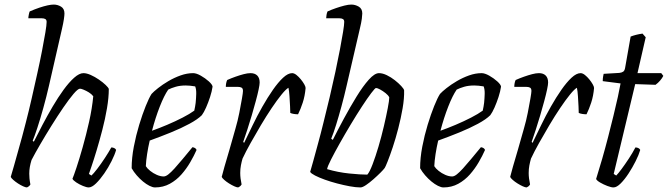

<svg xmlns="http://www.w3.org/2000/svg" viewBox="-20 -820 2922 840"><path d="M98 0Q92 0 81 -5Q70 -10 58.5 -17.5Q47 -25 38 -33Q29 -41 27 -46Q33 -65 41 -94Q49 -123 58.5 -156.5Q68 -190 77 -223Q86 -256 93 -284Q106 -334 118.5 -389Q131 -444 143 -498Q155 -552 164 -598.5Q173 -645 178.5 -678Q184 -711 184 -724Q184 -733 178.5 -736.5Q173 -740 163 -740H104Q104 -746 106 -756Q108 -766 110 -770Q133 -780 152.5 -786.5Q172 -793 188 -796.5Q204 -800 215 -800Q232 -800 247 -791Q262 -782 262 -761Q262 -753 259.5 -736Q257 -719 251 -693L194 -444Q183 -396 169.5 -347.5Q156 -299 143.5 -261Q131 -223 123 -204L128 -200Q145 -234 166 -274Q187 -314 210.5 -354Q234 -394 258 -427Q282 -460 304.5 -480Q327 -500 345 -500Q359 -500 377 -492Q395 -484 412.5 -472Q430 -460 442 -448.5Q454 -437 456 -431Q456 -393 448 -346Q440 -299 427.5 -251Q415 -203 402.5 -161.5Q390 -120 380.5 -92.5Q371 -65 369 -59L380 -52Q389 -60 405.5 -81.5Q422 -103 439 -129Q456 -155 467 -175Q474 -175 480 -172Q486 -169 488 -164Q482 -143 468 -115Q454 -87 436 -61Q418 -35 400 -17.5Q382 0 368 0Q359 0 343 -6.5Q327 -13 313.5 -22Q300 -31 297 -38Q302 -49 314.5 -86.5Q327 -124 342 -177Q357 -230 370 -288Q383 -346 388 -399Q380 -409 368.5 -416Q357 -423 346 -427.5Q335 -432 330 -432Q321 -432 301.5 -409Q282 -386 257 -349.5Q232 -313 205.5 -270.5Q179 -228 156 -188.5Q133 -149 118 -120Q113 -104 110.5 -89.5Q108 -75 108 -60Q108 -51 109 -39.5Q110 -28 113 -13Q112 -11 109 -7.5Q106 -4 98 0Z M658 0Q648 0 634 -7Q620 -14 605.5 -26Q591 -38 578 -53Q565 -68 556 -84Q556 -129 565.5 -178.5Q575 -228 589 -274Q603 -320 617.5 -356Q632 -392 643 -409Q652 -419 671.5 -434.5Q691 -450 716.5 -465Q742 -480 770 -490Q798 -500 825 -500Q839 -500 858.5 -489Q878 -478 893.5 -464Q909 -450 910 -441Q907 -420 899 -395.5Q891 -371 881.5 -349.5Q872 -328 863 -316Q845 -298 809 -278.5Q773 -259 727.5 -240.5Q682 -222 635 -205Q628 -175 623.5 -145.5Q619 -116 618 -93Q624 -83 637 -72.5Q650 -62 666 -55Q682 -48 696 -48Q705 -48 716.5 -57Q728 -66 743.5 -83Q759 -100 778.5 -123.5Q798 -147 822 -176Q829 -175 833.5 -172Q838 -169 840 -164Q829 -139 812.5 -110.5Q796 -82 774 -57Q752 -32 723 -16Q694 0 658 0ZM645 -248Q676 -259 711.5 -274Q747 -289 779 -305.5Q811 -322 830 -336Q832 -343 833.5 -353.5Q835 -364 836 -370Q838 -390 838.5 -409.5Q839 -429 834 -442Q823 -444 812 -445Q801 -446 793 -446Q768 -446 749 -440.5Q730 -435 716 -428Q698 -402 679 -353.5Q660 -305 645 -248Z M1022 0Q1016 0 1005 -5Q994 -10 982 -17.5Q970 -25 961 -33Q952 -41 950 -46Q953 -59 962 -90.5Q971 -122 984 -165.5Q997 -209 1010 -257Q1020 -291 1027 -326.5Q1034 -362 1038.5 -388.5Q1043 -415 1043 -422Q1043 -433 1037 -436.5Q1031 -440 1020 -440H968Q968 -448 969.5 -456Q971 -464 974 -470Q992 -478 1010.5 -484.5Q1029 -491 1046 -495.5Q1063 -500 1076 -500Q1095 -500 1105.5 -489.5Q1116 -479 1116 -459Q1116 -450 1111.5 -428.5Q1107 -407 1099 -377.5Q1091 -348 1081.5 -315.5Q1072 -283 1062 -252.5Q1052 -222 1044 -199L1048 -195Q1065 -230 1085 -271.5Q1105 -313 1128 -353.5Q1151 -394 1174 -427Q1197 -460 1218.5 -480Q1240 -500 1258 -500Q1267 -500 1277 -492Q1287 -484 1296 -473Q1305 -462 1311 -451.5Q1317 -441 1317 -435Q1314 -400 1304.5 -371Q1295 -342 1284 -320Q1275 -320 1265.5 -321.5Q1256 -323 1250 -326Q1250 -335 1249 -355.5Q1248 -376 1246.5 -399Q1245 -422 1242 -436Q1231 -430 1211.5 -406Q1192 -382 1168.5 -347Q1145 -312 1121.5 -272.5Q1098 -233 1076.5 -194.5Q1055 -156 1041 -126Q1037 -112 1034 -96.5Q1031 -81 1031 -63Q1031 -52 1032.5 -39.5Q1034 -27 1037 -13Q1035 -10 1032.5 -7Q1030 -4 1022 0Z M1557 0Q1537 0 1510 -5Q1483 -10 1454.5 -17.5Q1426 -25 1401 -34Q1376 -43 1358.5 -52Q1341 -61 1337 -68Q1342 -84 1350.5 -115.5Q1359 -147 1371 -190.5Q1383 -234 1395 -283Q1409 -338 1422.5 -395.5Q1436 -453 1447.5 -506.5Q1459 -560 1467.5 -605Q1476 -650 1481 -681Q1486 -712 1486 -724Q1486 -733 1480.5 -736.5Q1475 -740 1465 -740H1407Q1407 -745 1408.5 -754.5Q1410 -764 1413 -770Q1431 -778 1450 -784.5Q1469 -791 1486.5 -795.5Q1504 -800 1517 -800Q1534 -800 1549.5 -791Q1565 -782 1565 -761Q1565 -754 1563 -738Q1561 -722 1554 -693L1496 -443Q1486 -399 1474 -355Q1462 -311 1450.5 -274Q1439 -237 1429 -213L1436 -208Q1458 -252 1485 -302Q1512 -352 1540 -397.5Q1568 -443 1593.5 -471.5Q1619 -500 1638 -500Q1654 -500 1672.5 -491Q1691 -482 1707.5 -469Q1724 -456 1735.5 -443.5Q1747 -431 1748 -425Q1749 -390 1741.5 -346.5Q1734 -303 1722.5 -258.5Q1711 -214 1698.5 -176.5Q1686 -139 1676 -114Q1666 -89 1663 -85Q1658 -78 1644.5 -64.5Q1631 -51 1614 -36Q1597 -21 1581.5 -10.5Q1566 0 1557 0ZM1587 -56Q1597 -67 1610 -101Q1623 -135 1636 -179Q1649 -223 1659.5 -268Q1670 -313 1676.5 -347Q1683 -381 1683 -394Q1679 -403 1667 -412.5Q1655 -422 1643 -428.5Q1631 -435 1625 -435Q1621 -435 1604 -412.5Q1587 -390 1563.5 -354Q1540 -318 1514.5 -275.5Q1489 -233 1466.5 -193Q1444 -153 1428.5 -122.5Q1413 -92 1411 -80Q1459 -66 1507.5 -61Q1556 -56 1587 -56Z M1920 0Q1910 0 1896 -7Q1882 -14 1867.5 -26Q1853 -38 1840 -53Q1827 -68 1818 -84Q1818 -129 1827.5 -178.5Q1837 -228 1851 -274Q1865 -320 1879.5 -356Q1894 -392 1905 -409Q1914 -419 1933.5 -434.5Q1953 -450 1978.5 -465Q2004 -480 2032 -490Q2060 -500 2087 -500Q2101 -500 2120.5 -489Q2140 -478 2155.5 -464Q2171 -450 2172 -441Q2169 -420 2161 -395.5Q2153 -371 2143.5 -349.5Q2134 -328 2125 -316Q2107 -298 2071 -278.5Q2035 -259 1989.5 -240.5Q1944 -222 1897 -205Q1890 -175 1885.5 -145.5Q1881 -116 1880 -93Q1886 -83 1899 -72.5Q1912 -62 1928 -55Q1944 -48 1958 -48Q1967 -48 1978.5 -57Q1990 -66 2005.5 -83Q2021 -100 2040.5 -123.5Q2060 -147 2084 -176Q2091 -175 2095.5 -172Q2100 -169 2102 -164Q2091 -139 2074.5 -110.5Q2058 -82 2036 -57Q2014 -32 1985 -16Q1956 0 1920 0ZM1907 -248Q1938 -259 1973.5 -274Q2009 -289 2041 -305.5Q2073 -322 2092 -336Q2094 -343 2095.5 -353.5Q2097 -364 2098 -370Q2100 -390 2100.5 -409.5Q2101 -429 2096 -442Q2085 -444 2074 -445Q2063 -446 2055 -446Q2030 -446 2011 -440.5Q1992 -435 1978 -428Q1960 -402 1941 -353.5Q1922 -305 1907 -248Z M2284 0Q2278 0 2267 -5Q2256 -10 2244 -17.5Q2232 -25 2223 -33Q2214 -41 2212 -46Q2215 -59 2224 -90.5Q2233 -122 2246 -165.5Q2259 -209 2272 -257Q2282 -291 2289 -326.5Q2296 -362 2300.5 -388.5Q2305 -415 2305 -422Q2305 -433 2299 -436.5Q2293 -440 2282 -440H2230Q2230 -448 2231.5 -456Q2233 -464 2236 -470Q2254 -478 2272.5 -484.5Q2291 -491 2308 -495.5Q2325 -500 2338 -500Q2357 -500 2367.5 -489.5Q2378 -479 2378 -459Q2378 -450 2373.5 -428.5Q2369 -407 2361 -377.5Q2353 -348 2343.5 -315.5Q2334 -283 2324 -252.5Q2314 -222 2306 -199L2310 -195Q2327 -230 2347 -271.5Q2367 -313 2390 -353.5Q2413 -394 2436 -427Q2459 -460 2480.5 -480Q2502 -500 2520 -500Q2529 -500 2539 -492Q2549 -484 2558 -473Q2567 -462 2573 -451.5Q2579 -441 2579 -435Q2576 -400 2566.5 -371Q2557 -342 2546 -320Q2537 -320 2527.5 -321.5Q2518 -323 2512 -326Q2512 -335 2511 -355.5Q2510 -376 2508.5 -399Q2507 -422 2504 -436Q2493 -430 2473.5 -406Q2454 -382 2430.5 -347Q2407 -312 2383.5 -272.5Q2360 -233 2338.5 -194.5Q2317 -156 2303 -126Q2299 -112 2296 -96.5Q2293 -81 2293 -63Q2293 -52 2294.5 -39.5Q2296 -27 2299 -13Q2297 -10 2294.5 -7Q2292 -4 2284 0Z M2664 0Q2654 0 2637 -6.5Q2620 -13 2605.5 -21.5Q2591 -30 2588 -37Q2601 -78 2614.5 -125Q2628 -172 2640.5 -220.5Q2653 -269 2664 -314Q2675 -359 2683 -395.5Q2691 -432 2695 -455L2617 -465Q2617 -476 2618.5 -484.5Q2620 -493 2621 -497L2689 -501Q2700 -502 2706.5 -506.5Q2713 -511 2715 -524L2739 -660Q2749 -664 2762.5 -667.5Q2776 -671 2791 -673L2805 -657L2769 -500H2873L2882 -488Q2877 -478 2868 -467.5Q2859 -457 2848 -449L2759 -452L2665 -59L2676 -52Q2684 -60 2699 -80Q2714 -100 2731 -126Q2748 -152 2760 -175Q2767 -175 2773 -172Q2779 -169 2781 -164Q2775 -143 2761 -115Q2747 -87 2730 -61Q2713 -35 2695.5 -17.5Q2678 0 2664 0Z"/></svg>

Font: Texturina 12pt Thin
Style: Italic
Weight: 250
Italic angle: -11°
Designer: Guillermo Torres Carreño
Foundry: Omnibus-Type
Version: Version 1.002